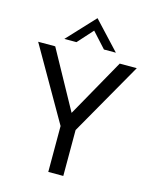

<svg xmlns="http://www.w3.org/2000/svg" viewBox="-132 -1000 867 1087"><g transform="rotate(15 301.0 -456.5)"><path d="M258 0V-269L12 -697H112L299 -357L490 -697H590L346 -269V0ZM151 -751 302 -913 453 -751H383L302 -840L222 -751Z"/></g></svg>

Font: Hanken Grotesk
Style: Regular
Weight: 400
Designer: Alfredo Marco Pradil
Foundry: Hanken Design Co.
Version: Version 3.013